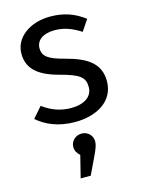

<svg xmlns="http://www.w3.org/2000/svg" viewBox="-125 -610 716 976"><g transform="rotate(-15 233.5 -121.5)"><path d="M25 -57C71 -17 135 12 224 12C331 12 432 -38 432 -148C432 -240 368 -283 257 -312C172 -334 144 -354 144 -397C144 -439 181 -466 241 -466C290 -466 331 -451 378 -421L417 -479C367 -517 312 -539 238 -539C129 -539 48 -478 48 -394C48 -320 93 -271 207 -241C309 -214 335 -194 335 -142C335 -92 291 -62 222 -62C165 -62 116 -81 74 -113ZM175 296H228L269 210C290 166 295 150 295 133C295 101 270 77 238 77C206 77 180 101 180 133C180 152 190 168 204 180Z"/></g></svg>

Font: FiraGO Unicode
Style: Regular
Weight: 400
Designer: bBox Type
Foundry: bBox Type GmbH
Version: Version 1.001;PS 001.001;hotconv 1.0.88;makeotf.lib2.5.64775